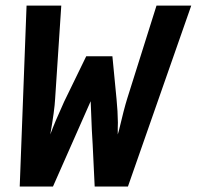

<svg xmlns="http://www.w3.org/2000/svg" viewBox="-20 -679 716 699"><path d="M445.8 0H324.7L317.4 -152.3Q314.9 -181.2 310.1 -310.5Q308.6 -307.6 172.9 0H51.8L76.7 -658.7H203.1L180.7 -319.3Q178.7 -278.3 163.1 -189.5Q178.7 -232.4 213.4 -308.6L293.9 -474.1H389.2Q398.4 -374 404.3 -317.9Q408.7 -273.4 409.2 -232.9Q409.2 -222.2 408.7 -211.9V-189.5L412.6 -202.6Q431.6 -283.2 442.9 -319.3L549.8 -658.7H676.3Z"/></svg>

Font: Liberation Mono
Style: Bold Italic
Weight: 700
Italic angle: -12°
Monospace: yes
Designer: Steve Matteson
Foundry: Ascender Corporation
Version: Version 2.1.5